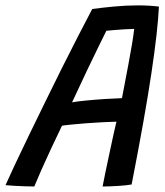

<svg xmlns="http://www.w3.org/2000/svg" viewBox="-58 -686 614 714"><path d="M69.5 7.5Q57 7.5 36.2 6.8Q15.5 6 -4.8 5Q-25 4 -37.5 2.5Q-26 -23.5 -4 -70.5Q18 -117.5 46.8 -177Q75.5 -236.5 107.8 -302.2Q140 -368 172.2 -432.8Q204.5 -497.5 233.8 -554.2Q263 -611 285 -652.5Q317 -657 363.5 -661.5Q410 -666 455 -666Q497 -666 533 -661.5Q529 -574 505.2 -414.8Q481.5 -255.5 431.5 0Q413 3.5 380.5 5.5Q348 7.5 323.5 7.5Q327 -10.5 333.5 -42.5Q340 -74.5 348 -111.2Q356 -148 363 -181Q370 -214 375 -233.5Q355 -233 324 -231.5Q293 -230 261 -227.5Q229 -225 204.5 -222.5Q180 -220 172.5 -218.5Q151.5 -175.5 131.5 -132.2Q111.5 -89 95.2 -52.5Q79 -16 69.5 7.5ZM210 -305.5Q229 -309 262.5 -312.2Q296 -315.5 332 -317.8Q368 -320 395.5 -321Q398.5 -336.5 405 -370.5Q411.5 -404.5 419.2 -445.2Q427 -486 433 -522.2Q439 -558.5 441 -578.5Q429.5 -578.5 408 -577.2Q386.5 -576 366.2 -574.2Q346 -572.5 337.5 -571.5Q329 -554.5 309.2 -514.2Q289.5 -474 263.5 -419.5Q237.5 -365 210 -305.5Z"/></svg>

Font: Grandstander
Style: Italic
Weight: 400
Italic angle: -15°
Designer: Tyler Finck
Foundry: Etcetera Type Co
Version: Version 1.200; ttfautohint (v1.8.3)